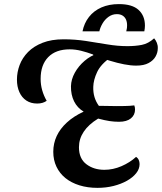

<svg xmlns="http://www.w3.org/2000/svg" viewBox="-20 -895 790 937"><path d="M455.7 21.8Q407.7 21.8 367.7 9.4Q327.7 -3 299.3 -26Q271 -49 255.5 -81.5Q240 -114 240 -154.2Q240 -195.3 256.7 -231.1Q273.3 -266.8 306.4 -297.2Q339.5 -327.7 388.3 -350.2Q357.5 -368.5 341.6 -400.3Q325.7 -432.2 326.3 -474.3Q327.2 -507.7 345.1 -540.1Q363 -572.5 392.9 -598.1Q422.8 -623.7 457.8 -634L521.2 -616Q472.2 -582 454.1 -543.5Q436 -505 435.2 -471.3Q434.3 -444.5 441.2 -421.2Q448.2 -398 462.7 -378.2Q471 -378.2 486.7 -378.2Q502.3 -378.2 519.8 -377.7Q537.2 -377.2 549.2 -377.2Q563.3 -377.2 588.8 -377.6Q614.2 -378 635.3 -380.7Q637.2 -376.2 638.1 -371.3Q639 -366.5 639 -360.7Q639 -333.7 618.7 -317.2Q598.3 -300.7 561 -300.7Q537 -300.7 514.2 -304.2Q491.3 -307.7 459 -316.3Q411.8 -287.3 388.6 -252.2Q365.3 -217.2 365.3 -176.3Q365.3 -121.2 401.3 -93.8Q437.3 -66.3 489.2 -66.3Q531.7 -66.3 572.8 -84Q613.8 -101.7 644 -129.3Q652.7 -124 656.9 -114.7Q661.2 -105.3 661.2 -94.2Q661.2 -70.5 644.7 -49.8Q628.2 -29 599.5 -12.8Q570.8 3.3 533.8 12.6Q496.8 21.8 455.7 21.8ZM161.2 -389.7Q130.5 -389.7 108.4 -404.4Q86.3 -419.2 74.5 -445.6Q62.7 -472 62.7 -506.7Q62.7 -542.5 75.8 -577.7Q89 -612.8 116.9 -641.2Q144.8 -669.5 188 -686.3Q231.2 -703.2 290.3 -703.2Q345.8 -703.2 399.1 -695.1Q452.3 -687 503.2 -678.4Q554.2 -669.8 601.8 -669.8Q640.7 -669.8 672.2 -676Q703.8 -682.2 732.2 -708Q740.5 -698.7 745.7 -685.6Q750.8 -672.5 750 -659Q750 -638.7 739.3 -619.4Q728.7 -600.2 705.5 -587.5Q682.3 -574.8 644.8 -574.8Q617.8 -574.8 585.5 -581.1Q553.2 -587.3 515.9 -598.7Q478.7 -610 435.8 -625.3L434.3 -629Q404.5 -640 376.1 -647.1Q347.7 -654.2 319.8 -654.2Q252.3 -654.2 215.3 -616.2Q178.3 -578.3 178.3 -510Q178.3 -481.8 185.8 -455Q193.3 -428.2 207.8 -403Q198.5 -396.5 187.1 -393.1Q175.7 -389.7 161.2 -389.7ZM382.7 -742Q390.7 -782.2 414.2 -812.2Q437.7 -842.3 474.9 -858.7Q512.2 -875 560.3 -875Q625.2 -875 656.2 -846.7Q687.3 -818.3 687.3 -769.8Q687.3 -757 684.3 -742H596.2Q598.8 -753 599.5 -758.8Q600.2 -764.7 600.2 -771.3Q600.2 -788 594.6 -800.2Q589 -812.3 577.8 -819.2Q566.7 -826 550.3 -826Q527.8 -826 509.7 -812.9Q491.5 -799.8 480.3 -780.4Q469 -761 464.8 -742Z"/></svg>

Font: Sansita Swashed Light
Style: Regular
Weight: 300
Designer: Pablo Cosgaya
Foundry: Omnibus-Type
Version: Version 1.003